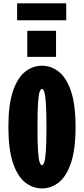

<svg xmlns="http://www.w3.org/2000/svg" viewBox="-20 -1090 490 1122"><path d="M225.5 11Q171.5 11 127 -24Q82.5 -59 55.8 -137.8Q29 -216.5 29 -348Q29 -479 55.8 -557.5Q82.5 -636 127 -671Q171.5 -706 225.5 -706Q279 -706 323.5 -671Q368 -636 394.8 -557.5Q421.5 -479 421.5 -348Q421.5 -216.5 394.8 -137.8Q368 -59 323.5 -24Q279 11 225.5 11ZM225.5 -124.5Q233 -124.5 238.8 -142.2Q244.5 -160 248 -208.2Q251.5 -256.5 251.5 -348Q251.5 -439 248 -487Q244.5 -535 238.8 -552.8Q233 -570.5 225.5 -570.5Q217.5 -570.5 211.5 -552.8Q205.5 -535 202.2 -487Q199 -439 199 -348Q199 -256.5 202.2 -208.2Q205.5 -160 211.5 -142.2Q217.5 -124.5 225.5 -124.5ZM139.5 -910H307.5V-757.5H139.5ZM80 -971.5V-1070.5H367V-971.5Z"/></svg>

Font: Trispace Condensed ExtraBold
Style: Regular
Weight: 800
Width: 3
Designer: Tyler Finck
Foundry: Etcetera Type Company
Version: Version 1.210; ttfautohint (v1.8.3)